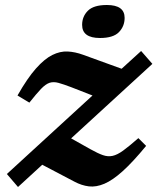

<svg xmlns="http://www.w3.org/2000/svg" viewBox="-20 -734 632 768"><path d="M7.5 -38 350 -352 265.5 -385Q234 -397 214 -402.5Q194 -408 178.2 -402.8Q162.5 -397.5 144.2 -378.5Q126 -359.5 97.5 -323.5L50 -352Q89.5 -421.5 123.8 -460Q158 -498.5 189.2 -514Q220.5 -529.5 250.5 -528Q280.5 -526.5 312 -515L466.5 -459L544.5 -530L589.5 -478.5L264.5 -180.5L342 -137Q371.5 -120.5 391.5 -113.5Q411.5 -106.5 430.2 -110.5Q449 -114.5 472.8 -131.8Q496.5 -149 533.5 -181.5L564.5 -150.5Q511.5 -86 471 -49.5Q430.5 -13 397.5 1Q364.5 15 335.5 11.5Q306.5 8 277.5 -7.5L149 -75L52 14ZM380 -582Q308.5 -582 308.5 -634.5Q308.5 -668 331.5 -691Q354.5 -714 407.5 -714Q478.5 -714 478.5 -662.5Q478.5 -629 455.8 -605.5Q433 -582 380 -582Z"/></svg>

Font: Newsreader 6pt SemiBold
Style: Italic
Weight: 600
Italic angle: -17°
Designer: Hugues Gentile
Foundry: Production Type
Version: Version 1.003; ttfautohint (v1.8.3)